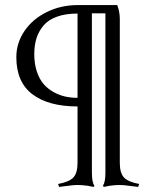

<svg xmlns="http://www.w3.org/2000/svg" viewBox="-20 -736 638 763"><path d="M288.1 -88.9V-313Q172.9 -313 108.9 -361.3Q44.9 -409.7 44.9 -508.8Q44.9 -565.4 77.4 -613Q109.9 -660.6 166 -688.2Q222.2 -715.8 288.1 -715.8H445.8Q456.1 -690.4 456.1 -660.2V-88.9Q456.1 -49.3 472.2 -31.2Q488.3 -13.2 533.2 -4.9L528.8 6.8Q489.3 1.5 473.6 0Q458 -1.5 437.7 -0.2Q417.5 1 392.1 6.8L389.2 2Q398.9 -12.7 398.9 -49.8V-683.1H345.2V-49.8Q345.2 -12.7 355 2L352.1 6.8Q326.2 1 305.9 -0.2Q285.6 -1.5 270 0Q254.4 1.5 214.8 6.8L210.9 -4.9Q255.9 -13.2 272 -31.2Q288.1 -49.3 288.1 -88.9ZM288.1 -347.2V-682.1Q240.7 -682.1 206.3 -669.7Q171.9 -657.2 152.8 -634.5Q133.8 -611.8 125 -584Q116.2 -556.2 116.2 -521Q116.2 -482.9 126.2 -452.4Q136.2 -421.9 152.8 -402.6Q169.4 -383.3 192.1 -370.6Q214.8 -357.9 238.5 -352.5Q262.2 -347.2 288.1 -347.2Z"/></svg>

Font: Junge
Style: Regular
Weight: 400
Designer: Alexei Vanyashin
Foundry: Cyreal (www.cyreal.org)
Version: Version 1.002